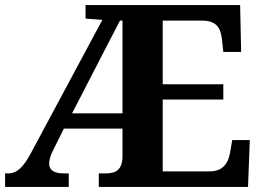

<svg xmlns="http://www.w3.org/2000/svg" viewBox="-20 -734 1033 754"><path d="M0 0H250V-53H232C193 -53 173 -65 173 -92C173 -104 178 -124 189 -145L231 -229H461V-119C460 -67 436 -53 393 -53H368V0H954L961 -184H892L884 -137C877 -93 855 -61 804 -61H619V-343H857V-403H619V-653H776C829 -652 847 -626 852 -577L857 -530H927L923 -714H316V-661L382 -656L101 -132C72 -78 47 -53 12 -53H0ZM263 -289 451 -653H461V-289Z"/></svg>

Font: Noto Serif Georgian Bold
Style: Regular
Weight: 700
Designer: Monotype Design Team, Akaki Razmadze
Foundry: Google LLC
Version: Version 2.003